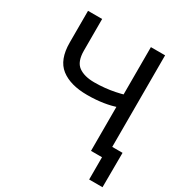

<svg xmlns="http://www.w3.org/2000/svg" viewBox="-202 -869 1095 1166"><g transform="rotate(30 345.5 -286.0)"><path d="M75.7 -727.5H174.8V-506.3Q174.8 -428.2 214.8 -399.2Q254.9 -370.1 325.7 -370.1Q363.3 -370.1 398.9 -373.8Q434.6 -377.4 468 -384.3Q501.5 -391.1 531.2 -399.9V-312.5Q509.3 -305.7 486.6 -300Q463.9 -294.4 439 -290.5Q414.1 -286.6 386.2 -284.4Q358.4 -282.2 325.7 -282.2Q208 -282.2 141.8 -333.5Q75.7 -384.8 75.7 -505.4ZM516.6 -727.5H616.2V0H516.6ZM593.8 156.2V0H556.6V-85.4H688.5L687.5 156.2Z"/></g></svg>

Font: Inter Cardless Tabular
Style: Regular
Weight: 400
Designer: Rasmus Andersson
Foundry: rsms
Version: Version 4.000;git-4fc901f